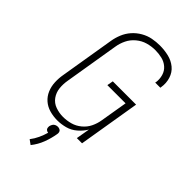

<svg xmlns="http://www.w3.org/2000/svg" viewBox="-286 -833 1148 1148"><g transform="rotate(45 288.0 -259.0)"><path d="M227 8Q260 8 293.5 -1Q327 -10 354.5 -33.5Q382 -57 400 -87L385 0H429L494 -392H297L290 -353H444L415 -180Q410 -149 396 -120Q382 -91 356 -69.5Q330 -48 299 -39.5Q268 -31 237 -31Q204 -31 173 -42Q142 -53 123.5 -79Q105 -105 101.5 -137.5Q98 -170 104 -204L161 -549Q166 -581 180.5 -611Q195 -641 222 -663.5Q249 -686 281 -695Q313 -704 345 -704Q374 -704 401.5 -697.5Q429 -691 450 -673Q471 -655 479 -627.5Q487 -600 483 -571Q482 -568 481 -566H525L526 -573Q532 -610 521 -645.5Q510 -681 482.5 -703.5Q455 -726 419 -734.5Q383 -743 345 -743Q314 -743 282.5 -737Q251 -731 221.5 -714Q192 -697 170 -672Q148 -647 135.5 -616.5Q123 -586 118 -555L61 -210Q55 -177 56.5 -143.5Q58 -110 70.5 -80.5Q83 -51 106.5 -30.5Q130 -10 161.5 -1Q193 8 227 8ZM219 225Q247 190 262.5 149Q278 108 285 66Q287 57 284.5 48.5Q282 40 274 36Q266 32 257 32Q248 32 239 36Q230 40 225 48.5Q220 57 218 66Q217 74 218.5 81.5Q220 89 226.5 93.5Q233 98 241 99Q233 127 220.5 154Q208 181 190 204Z"/></g></svg>

Font: Iosevka Sparkle XLtObl
Style: Regular
Weight: 200
Italic angle: -9°
Designer: Belleve Invis
Foundry: Belleve Invis
Version: Version 4.5.0; ttfautohint (v1.8.3)